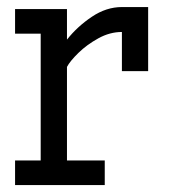

<svg xmlns="http://www.w3.org/2000/svg" viewBox="-20 -533 486 553"><path d="M23.4 0V-70.8H97.2V-436H23.4V-506.8H172.9V-418.9Q202.6 -456.5 244.4 -484.6Q286.1 -512.7 331.1 -512.7H406.7V-328.1H331.1V-440.9Q296.4 -440.9 263.2 -422.6Q230 -404.3 205.8 -380.6Q181.6 -356.9 172.9 -340.3V-70.8H281.7V0Z"/></svg>

Font: Kay Pho Du Medium
Style: Regular
Weight: 500
Designer: Victor Gaultney, Khu Oo Reh
Foundry: SIL International
Version: Version 3.000